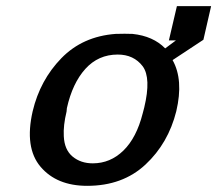

<svg xmlns="http://www.w3.org/2000/svg" viewBox="-20 -594 705 623"><path d="M86 -233Q110 -334 179 -405Q248 -476 355 -484Q386 -485 410 -484Q477 -477 516 -437L551 -463H528L554 -574H665L640 -465L540 -399Q576 -335 552 -233Q526 -129 452 -60Q378 9 263 9Q164 9 111.5 -53Q59 -115 86 -233ZM197 -243Q197 -241 196.5 -237.5Q196 -234 196 -232Q185 -187 187 -152Q189 -108 215.5 -86Q242 -64 281 -64Q338 -64 380.5 -105.5Q423 -147 443 -226L448 -245Q471 -341 443 -379Q414 -417 362 -417Q299 -417 257 -370.5Q215 -324 197 -243Z"/></svg>

Font: Coval
Style: Medium Italic
Weight: 500
Foundry: Context Ltd
Version: Version 001.000